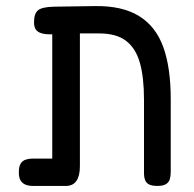

<svg xmlns="http://www.w3.org/2000/svg" viewBox="-20 -602 638 632"><path d="M88 10Q75 10 64.5 6Q54 2 48 -7.5Q42 -17 42 -35Q42 -54 48 -63.5Q54 -73 64.5 -76.5Q75 -80 87 -80H152V-518L191 -490Q165 -489 146 -489Q127 -489 115 -493Q103 -497 97.5 -505.5Q92 -514 92 -529Q92 -557 105 -568Q118 -579 157 -580L294 -582Q383 -583 438 -549Q493 -515 517.5 -447Q542 -379 542 -276V-36Q542 -23 539 -12.5Q536 -2 526.5 4Q517 10 498 10Q480 10 470.5 5Q461 0 457.5 -9.5Q454 -19 454 -29V-274Q454 -347 440.5 -395Q427 -443 395 -467.5Q363 -492 306 -492H243V-55Q243 -23 231.5 -6.5Q220 10 197 10Z"/></svg>

Font: Fredoka SemiCondensed
Style: Regular
Weight: 400
Width: 4
Designer: Ben Nathan
Foundry: Milena B. Brandão, Ben Nathan
Version: Version 2.001